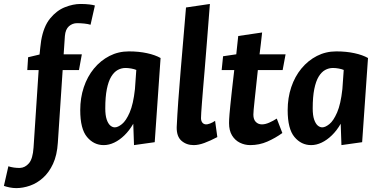

<svg xmlns="http://www.w3.org/2000/svg" viewBox="-121 -728 1942 983"><path d="M-38.1 235.1Q-54 235.1 -71.2 231.7Q-88.4 228.3 -101 223.7L-78.1 123.3Q-66.8 127.3 -50.2 129.8Q-33.5 132.2 -19.1 131.8Q7.5 130.8 27.3 107.8Q47 84.8 50.8 26.9L76.9 -369.2H18.7L22.9 -434.9L81.5 -448.9Q83.5 -466.5 85.3 -485.2Q87.1 -503.9 89.7 -519.9Q102.1 -592.8 135.7 -633.6Q169.3 -674.5 211.4 -691.1Q253.5 -707.7 290.8 -707.7Q317.1 -707.7 336.4 -705.3Q355.7 -703 364.9 -699.9L342.6 -601.3Q330.4 -605.3 310.5 -607.4Q290.6 -609.4 273.9 -609.4Q250.2 -609.4 232.1 -593.8Q214.1 -578.1 211.2 -543.7L204.9 -450H298L283.3 -369.2H199.8L175.1 2.9Q171.1 66.5 150.5 110.8Q129.9 155.1 99.1 182.6Q68.4 210.1 32.5 222.6Q-3.5 235.1 -38.1 235.1Z M410 14.9Q359.3 14.9 324.6 -26.6Q289.8 -68 289.8 -164Q289.8 -226.9 308.1 -281.6Q326.4 -336.2 360.1 -377.1Q393.9 -418.1 439.4 -441.5Q484.9 -464.9 538.9 -464.9Q589.8 -464.9 631.8 -455.7Q673.8 -446.6 701.1 -431L671.1 0L565.1 14.9L561.3 -94.4Q541.5 -59.9 516.1 -35.2Q490.7 -10.6 463.8 2.1Q436.9 14.9 410 14.9ZM466.9 -76Q482.6 -76 503.4 -92.7Q524.2 -109.3 542.9 -152.1Q561.5 -194.8 569.9 -271.9L576.8 -369.9Q567.1 -374.2 551.5 -377.1Q535.8 -380 521.8 -380Q500.5 -380 481.7 -369.7Q463 -359.4 448.6 -335.9Q434.3 -312.5 426.1 -272.3Q418 -232.2 418 -173Q418 -137.8 425.2 -116.4Q432.5 -95.1 443.5 -85.5Q454.6 -76 466.9 -76Z M870.7 14.9Q833.5 14.9 808.1 -7.3Q782.7 -29.5 783.7 -77.6Q786.5 -137.5 791.7 -210.9Q796.9 -284.2 803.8 -365Q810.6 -445.7 817.7 -528.4Q824.8 -611.1 831.3 -689.7L953.6 -707.7Q945.3 -601.3 938.9 -519.5Q932.4 -437.6 927.4 -376.8Q922.4 -316.1 918.6 -272.9Q914.8 -229.7 912.8 -200.3Q910.7 -170.9 909.4 -153Q908.1 -135 908.1 -123.4Q908.1 -110.4 913.9 -101.8Q919.7 -93.2 930.2 -91.6Q940.3 -90 954.4 -95.6Q968.6 -101.2 980.2 -109.4L991.7 -26.2Q955.7 -7.3 925.7 3.8Q895.7 14.9 870.7 14.9Z M1160.1 14.9Q1132.1 14.9 1107.2 2.7Q1082.4 -9.5 1067 -34.5Q1051.7 -59.6 1051.7 -97.8Q1051.7 -106.6 1052.2 -117.1Q1052.8 -127.5 1054.1 -144.4Q1055.4 -161.2 1058.3 -189.2Q1061.3 -217.2 1065.9 -260.8Q1070.6 -304.4 1078.3 -369.2H1013.9L1021.1 -440L1088.7 -450Q1090.7 -472.1 1093.5 -495.4Q1096.2 -518.7 1098.7 -543.7L1221 -561.7Q1217.5 -532 1214.5 -503.8Q1211.4 -475.7 1207.9 -450H1341.1L1326.1 -369.2H1199.1Q1188.8 -271.3 1182.5 -214.1Q1176.2 -156.9 1176.2 -141.1Q1176.2 -116.3 1188.7 -103.8Q1201.1 -91.2 1220.1 -91.2Q1237 -91.2 1257.3 -100.1Q1277.7 -109 1296 -120.9L1324.6 -47Q1288.7 -21.1 1247.7 -3.1Q1206.8 14.9 1160.1 14.9Z M1472 14.9Q1421.3 14.9 1386.6 -26.6Q1351.8 -68 1351.8 -164Q1351.8 -226.9 1370.1 -281.6Q1388.4 -336.2 1422.1 -377.1Q1455.9 -418.1 1501.4 -441.5Q1546.9 -464.9 1600.9 -464.9Q1651.8 -464.9 1693.8 -455.7Q1735.8 -446.6 1763.1 -431L1733.1 0L1627.1 14.9L1623.3 -94.4Q1603.5 -59.9 1578.1 -35.2Q1552.7 -10.6 1525.8 2.1Q1498.9 14.9 1472 14.9ZM1528.9 -76Q1544.6 -76 1565.4 -92.7Q1586.2 -109.3 1604.9 -152.1Q1623.5 -194.8 1631.9 -271.9L1638.8 -369.9Q1629.1 -374.2 1613.5 -377.1Q1597.8 -380 1583.8 -380Q1562.5 -380 1543.7 -369.7Q1525 -359.4 1510.6 -335.9Q1496.3 -312.5 1488.1 -272.3Q1480 -232.2 1480 -173Q1480 -137.8 1487.2 -116.4Q1494.5 -95.1 1505.5 -85.5Q1516.6 -76 1528.9 -76Z"/></svg>

Font: Ancizar Sans Thin
Style: Italic
Weight: 100
Italic angle: -4°
Designer: Cesar Puertas, Viviana Monsalve, Julian Moncada, Julian Prieto, Jose Castro, Mariel Hernandez, Felipe Aragon, Sara Alarc
Version: Version 8.100